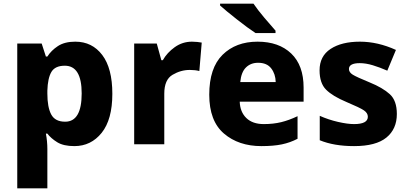

<svg xmlns="http://www.w3.org/2000/svg" viewBox="-20 -786 2221 1046"><path d="M333 -428Q425 -428 425 -277Q425 -123 335 -123Q280 -123 259 -162.5Q238 -202 238 -276V-292Q240 -360 260 -394Q280 -428 333 -428ZM390 -559Q332 -559 295.5 -535Q259 -511 238 -478H230L207 -549H74V240H238V26Q238 -16 230 -58H238Q258 -32 292 -11Q326 10 385 10Q476 10 534 -62.5Q592 -135 592 -275Q592 -414 537 -486.5Q482 -559 390 -559Z M1026 -559Q974 -559 932 -529Q890 -499 867 -458H859L834 -549H711V0H875V-276Q875 -352 920 -378.5Q965 -405 1014 -405Q1044 -405 1066 -399L1079 -554Q1070 -556 1054.5 -557.5Q1039 -559 1026 -559Z M1383 -559Q1265 -559 1192.5 -487.5Q1120 -416 1120 -270Q1120 -127 1200 -58.5Q1280 10 1404 10Q1470 10 1515.5 0.5Q1561 -9 1601 -30V-153Q1555 -131 1512 -120.5Q1469 -110 1417 -110Q1356 -110 1322 -143Q1288 -176 1286 -232H1634V-309Q1634 -430 1566.5 -494.5Q1499 -559 1383 -559ZM1386 -444Q1434 -444 1457.5 -413.5Q1481 -383 1482 -339H1289Q1294 -393 1320 -418.5Q1346 -444 1386 -444ZM1361 -766H1179V-756Q1210 -728 1271 -680Q1332 -632 1372 -606H1481V-619Q1456 -647 1420 -689.5Q1384 -732 1361 -766Z M2142 -165Q2142 -238 2103.5 -273Q2065 -308 1994 -337Q1923 -366 1902 -379Q1881 -392 1881 -410Q1881 -442 1940 -442Q1973 -442 2011 -430.5Q2049 -419 2090 -401L2137 -514Q2038 -559 1941 -559Q1841 -559 1781 -519.5Q1721 -480 1721 -403Q1721 -333 1756.5 -297.5Q1792 -262 1866 -231Q1942 -199 1963 -184.5Q1984 -170 1984 -150Q1984 -110 1909 -110Q1873 -110 1821 -122Q1769 -134 1722 -155V-22Q1799 10 1909 10Q2028 10 2085 -36.5Q2142 -83 2142 -165Z"/></svg>

Font: Noto Sans UI Extra
Style: Regular
Weight: 800
Designer: Monotype Design Team
Foundry: Monotype Imaging Inc.
Version: Version 1.901